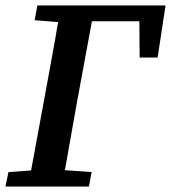

<svg xmlns="http://www.w3.org/2000/svg" viewBox="-25 -684 627 704"><path d="M102 -610 112 -664H582L553 -473H487L486 -606H312L257 -308Q246 -246 235 -184Q224 -122 213 -60L311 -53L301 0H-5L6 -53L89 -59L144 -357Q155 -419 166.5 -480.5Q178 -542 188 -603Z"/></svg>

Font: Source Serif 4 SmText Semibold
Style: Italic
Weight: 600
Italic angle: -12°
Designer: Frank Grießhammer
Foundry: Adobe
Version: Version 4.005;hotconv 1.1.0;makeotfexe 2.6.0